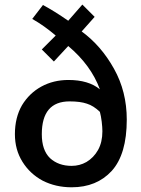

<svg xmlns="http://www.w3.org/2000/svg" viewBox="-20 -794 605 823"><path d="M163.1 -19.5Q108.4 -48.8 76.2 -100.6Q43.9 -152.3 43.9 -218.8Q43.9 -290 74.2 -342.8Q105.5 -394.5 157.2 -422.9Q209 -451.2 273.4 -451.2Q359.4 -451.2 408.2 -411.1Q370.1 -514.6 272.5 -596.7Q252 -574.2 210.9 -530.3Q198.2 -543 159.2 -582Q173.8 -596.7 218.8 -641.6Q169.9 -683.6 118.2 -712.9Q133.8 -732.4 164.1 -772.5Q211.9 -747.1 272.5 -705.1Q292 -727.5 333 -774.4Q346.7 -760.7 385.7 -721.7Q372.1 -706.1 330.1 -659.2Q414.1 -597.7 468.8 -499Q523.4 -401.4 523.4 -281.2Q523.4 -132.8 459 -61.5Q394.5 8.8 287.1 8.8Q218.8 8.8 163.1 -19.5ZM350.6 -99.6Q381.8 -118.2 400.4 -151.4Q418.9 -184.6 418.9 -231.4Q418.9 -248 416 -272.5Q413.1 -295.9 408.2 -314.5Q380.9 -340.8 352.5 -349.6Q324.2 -359.4 278.3 -359.4Q159.2 -359.4 159.2 -218.8Q159.2 -150.4 194.3 -116.2Q230.5 -83 287.1 -83Q321.3 -83 350.6 -99.6Z"/></svg>

Font: Alata=Ham
Style: Regular
Weight: 400
Designer: Spyros Zevelakis, Eben Sorkin
Version: Version 1.004